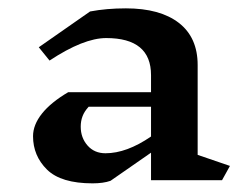

<svg xmlns="http://www.w3.org/2000/svg" viewBox="-20 -842 588 455"><path d="M506.2 -415H337.9V-480.2L241.9 -413.5Q224.9 -407.5 199.4 -407.5Q124.6 -407.5 91.4 -440.1Q58.3 -472.8 58.3 -519.2Q58.3 -546.2 79.5 -572.9Q100.8 -599.5 141.6 -623.5H337.9V-664Q337.9 -751.8 231.7 -751.8Q178.1 -751.8 97.4 -698.5L71.9 -730L193.4 -814.8Q232.5 -822.2 278.4 -822.2Q359.2 -822.2 403.8 -787.8Q448.4 -753.2 448.4 -688V-475L524.9 -448.8ZM337.9 -518.5V-589H190Q179.8 -577.8 175.6 -566.5Q171.3 -555.2 171.3 -541.8Q171.3 -515.5 187.5 -497.1Q203.6 -478.8 230 -478.8Q280.1 -478.8 337.9 -518.5Z"/></svg>

Font: InknutAntiqua
Style: Medium
Weight: 500
Designer: Claus Eggers Srensen
Foundry: Claus Eggers Srensen
Version: Version 1.000; ttfautohint (v1.2) -l 7 -r 28 -G 50 -x 13 -D 